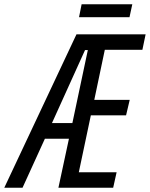

<svg xmlns="http://www.w3.org/2000/svg" viewBox="-86 -874 698 894"><path d="M517 -794 530 -854H294L282 -794ZM310 -641H323L251 -301H156ZM19 0 123 -228H235L186 0H441L457 -72H281L337 -337H501L518 -409H353L402 -642H577L592 -714H270L-66 0Z"/></svg>

Font: Noto Sans Display Condensed
Style: Italic
Weight: 400
Width: 3
Designer: Monotype Design team
Foundry: Monotype Imaging Inc.
Version: 1.000